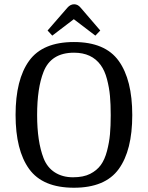

<svg xmlns="http://www.w3.org/2000/svg" viewBox="-20 -873 693 900"><path d="M452 -568Q410 -626 327 -626Q219 -626 184 -536Q154 -460 154 -334Q154 -210 184 -132Q201 -88 237 -65Q273 -42 322 -42Q371 -42 402.5 -58Q434 -74 452.5 -99.5Q471 -125 481.5 -165Q492 -205 495.5 -243.5Q499 -282 499 -333Q499 -384 495.5 -423Q492 -462 481.5 -502Q471 -542 452 -568ZM53 -334.5Q53 -500 116.5 -588Q180 -676 326.5 -676Q473 -676 536.5 -587.5Q600 -499 600 -333.5Q600 -168 536.5 -80.5Q473 7 326.5 7Q180 7 116.5 -81Q53 -169 53 -334.5ZM296 -837Q310 -853 327.5 -853Q345 -853 358 -837L450 -730L427 -706L326 -783L225 -706L203 -730Z"/></svg>

Font: Caladea
Style: Regular
Weight: 400
Designer: Carolina Giovagnoli and Andres Torresi
Foundry: Carolina Giovagnoli and Andres Torresi
Version: Version 1.002